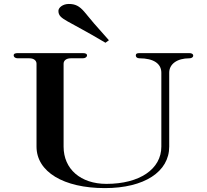

<svg xmlns="http://www.w3.org/2000/svg" viewBox="-20 -960 1066 990"><path d="M520.8 9.9C723.8 9.9 852.5 -74.3 852.5 -204V-585.1C852.5 -629.7 893.1 -659.4 956.4 -659.4C967.3 -659.4 976.2 -664.4 976.2 -673.3C976.2 -682.2 967.3 -686.1 956.4 -686.1H699C686.1 -686.1 680.2 -683.2 680.2 -674.3C680.2 -666.3 686.1 -659.4 699 -659.4C772.3 -659.4 811.9 -631.7 811.9 -585.1V-204C811.9 -88.1 700 -11.9 528.7 -11.9C396 -11.9 307.9 -88.1 307.9 -204V-631.7C307.9 -647.5 321.8 -659.4 344.6 -659.4H406.9C419.8 -659.4 428.7 -666.3 428.7 -674.3C428.7 -683.2 419.8 -686.1 406.9 -686.1H71.3C58.4 -686.1 50.5 -683.2 50.5 -674.3C50.5 -666.3 58.4 -659.4 71.3 -659.4H131.7C154.5 -659.4 168.3 -647.5 168.3 -631.7V-204C168.3 -74.3 307.9 9.9 520.8 9.9ZM523.8 -739.6 541.6 -752.5C477.2 -823.8 443.6 -863.4 415.8 -898C389.1 -929.7 367.3 -939.6 334.7 -939.6C304 -939.6 281.2 -920.8 281.2 -904C281.2 -879.2 296 -868.3 328.7 -849.5C366.3 -827.7 418.8 -802 523.8 -739.6Z"/></svg>

Font: Biblismive
Style: Regular
Weight: 400
Designer: Susan Drake
Foundry: Susan Drake
Version: Version 1.0; ttfautohint (v1.8.4.7-5d5b)